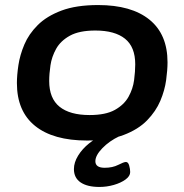

<svg xmlns="http://www.w3.org/2000/svg" viewBox="-20 -550 731 761"><path d="M325 7Q191 7 119 -51Q47 -109 47 -221Q47 -252 53 -292Q59 -332 76.5 -373.5Q94 -415 129.5 -450.5Q165 -486 223.5 -508Q282 -530 369 -530Q501 -530 572.5 -472Q644 -414 644 -303Q644 -273 638.5 -232.5Q633 -192 615.5 -150.5Q598 -109 563 -73Q528 -37 470 -15Q412 7 325 7ZM335 -94Q399 -94 435.5 -114.5Q472 -135 489.5 -166.5Q507 -198 511.5 -232.5Q516 -267 516 -295Q516 -364 475.5 -396.5Q435 -429 358 -429Q294 -429 257 -408.5Q220 -388 202.5 -356.5Q185 -325 180 -291Q175 -257 175 -229Q175 -160 216 -127Q257 -94 335 -94ZM374 191Q326 191 299.5 173Q273 155 273 120Q273 94 289.5 67Q306 40 333.5 18Q361 -4 394 -17L453 -10Q413 9 385.5 37.5Q358 66 358 89Q358 115 395 115Q426 115 448.5 103.5Q471 92 479 92Q488 92 492 106Q496 120 496 132Q496 148 477.5 161.5Q459 175 431 183Q403 191 374 191Z"/></svg>

Font: Asap Expanded Expanded SemiBold
Style: Italic
Weight: 600
Width: 7
Italic angle: -6°
Designer: Pablo Cosgaya
Foundry: Omnibus-Type
Version: Version 3.001; ttfautohint (v1.8.4.7-5d5b)